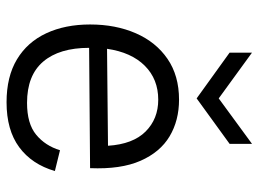

<svg xmlns="http://www.w3.org/2000/svg" viewBox="-124 -672 807 600"><g transform="rotate(90 280.0 -371.5)"><path d="M299 12Q219 12 165 -20.5Q111 -53 83.5 -112Q56 -171 56 -249Q56 -329 83.5 -392Q111 -455 163.5 -491Q216 -527 291 -527Q356 -527 405.5 -497.5Q455 -468 482 -406.5Q509 -345 505 -249L129 -246Q129 -153 172 -102.5Q215 -52 301 -52Q366 -52 400.5 -80.5Q435 -109 449 -155L514 -139Q493 -67 439.5 -27.5Q386 12 299 12ZM291 -462Q227 -462 185 -420Q143 -378 132 -302L435 -305Q430 -383 390.5 -422.5Q351 -462 291 -462ZM144 -755 287 -651 429 -755V-685L287 -582L144 -685Z"/></g></svg>

Font: Bricolage Grotesque 10pt Light
Style: Regular
Weight: 300
Designer: Mathieu Triay
Foundry: Atelier Triay
Version: Version 1.000; ttfautohint (v1.8.4.7-5d5b);gftools[0.9.32]